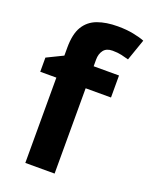

<svg xmlns="http://www.w3.org/2000/svg" viewBox="-143 -841 719 918"><g transform="rotate(20 216.0 -382.5)"><path d="M380 -434H251V0H102V-434H20V-506L102 -546V-586Q102 -656 125.5 -694.5Q149 -733 192.5 -749Q236 -765 295 -765Q339 -765 374.5 -758Q410 -751 432 -742L394 -633Q377 -638 357 -642.5Q337 -647 311 -647Q280 -647 265.5 -628Q251 -609 251 -580V-546H380Z"/></g></svg>

Font: Noto Sans Gujarati
Style: Regular
Weight: 400
Designer: Jelle Bosma - Monotype Design Team, Universal Thirst
Foundry: Monotype Imaging Inc.
Version: Version 2.102